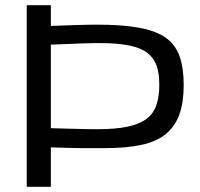

<svg xmlns="http://www.w3.org/2000/svg" viewBox="-20 -720 771 740"><path d="M83 0V-700H176V-620Q224 -622 257 -623Q290 -624 313 -624.5Q336 -625 353 -625Q454 -625 519.5 -612.5Q585 -600 621.5 -572.5Q658 -545 673 -500.5Q688 -456 688 -393Q688 -326 671.5 -279.5Q655 -233 619 -203.5Q583 -174 524.5 -161.5Q466 -149 383 -149Q357 -149 337.5 -149Q318 -149 301 -149Q284 -149 266 -149.5Q248 -150 226.5 -150.5Q205 -151 176 -152V0ZM354 -222Q426 -222 472.5 -232Q519 -242 545.5 -262.5Q572 -283 583 -315.5Q594 -348 594 -394Q594 -437 583.5 -467Q573 -497 547.5 -516.5Q522 -536 476.5 -545Q431 -554 360 -554Q344 -554 327.5 -553.5Q311 -553 291 -552.5Q271 -552 243 -550.5Q215 -549 176 -548V-226Q204 -225 226.5 -224.5Q249 -224 268.5 -223.5Q288 -223 308.5 -222.5Q329 -222 354 -222Z"/></svg>

Font: Georama SemiExpanded
Style: Regular
Weight: 400
Width: 6
Designer: Jean-Baptiste Levee
Foundry: Production Type
Version: Version 1.001